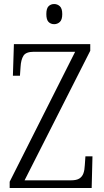

<svg xmlns="http://www.w3.org/2000/svg" viewBox="-20 -933 514 953"><path d="M28 0V-31L353 -676H148Q109 -676 96.5 -656.5Q84 -637 82 -600L79 -557H44L49 -714H428V-681L102 -38H333Q360 -38 374 -47Q388 -56 394 -72.5Q400 -89 401 -114L404 -157H439L435 0ZM249 -813Q232 -813 221 -824Q210 -835 210 -863Q210 -891 221 -902Q232 -913 249 -913Q265 -913 277 -902Q289 -891 289 -863Q289 -835 277 -824Q265 -813 249 -813Z"/></svg>

Font: Noto Serif Khmer Condensed Light
Style: Regular
Weight: 300
Width: 3
Designer: Danh Hong and the Monotype Design Team
Foundry: Monotype Imaging Inc.
Version: Version 2.004